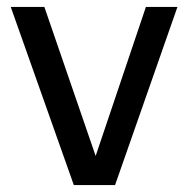

<svg xmlns="http://www.w3.org/2000/svg" viewBox="-20 -534 542 554"><path d="M401 -514H492L312 0H193L11 -514H108L256 -84Z"/></svg>

Font: Telex
Style: Regular
Weight: 400
Designer: Andres Torresi
Foundry: Andres Torresi
Version: Version 1.100